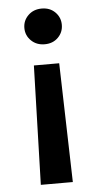

<svg xmlns="http://www.w3.org/2000/svg" viewBox="-52 -549 395 771"><g transform="rotate(-5 145.5 -163.5)"><path d="M146 -516Q179 -516 200 -495Q221 -474 221 -444Q221 -414 200 -393Q179 -372 146 -372Q113 -372 91.5 -393Q70 -414 70 -444Q70 -474 91.5 -495Q113 -516 146 -516ZM95 -291H197L210 189H81Z"/></g></svg>

Font: DM Sans SemiBold
Style: Regular
Weight: 600
Designer: Colophon Foundry, Jonny Pinhorn
Foundry: Colophon Foundry
Version: Version 4.004; ttfautohint (v1.8.4.7-5d5b)